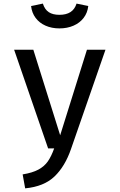

<svg xmlns="http://www.w3.org/2000/svg" viewBox="-20 -813 655 1052"><path d="M369.2 3.1Q336.4 98.5 278.7 153.8Q221 209.2 117.9 219L104.1 142.6Q157.9 133.8 190.5 116.2Q223.1 98.5 242.1 71.3Q261 44.1 276.9 0H243.6L57.4 -540.5H162.6L309.7 -71.8L456.4 -540.5H557.9ZM150.3 -780 214.9 -793.3Q225.1 -761 247.2 -746.4Q269.2 -731.8 305.6 -731.8Q342.6 -731.8 365.9 -746.7Q389.2 -761.5 399.5 -793.3L463.6 -780Q459.5 -742.6 438.2 -714.9Q416.9 -687.2 382.6 -672.3Q348.2 -657.4 305.6 -657.4Q263.6 -657.4 229.7 -672.3Q195.9 -687.2 175.1 -714.9Q154.4 -742.6 150.3 -780Z"/></svg>

Font: Fira Code Fixed Retina
Style: Regular
Weight: 450
Monospace: yes
Designer: Carrois Corporate, Edenspiekermann AG, Nikita Prokopov
Foundry: Carrois Corporate, Edenspiekermann AG, Nikita Prokopov
Version: Version 5.002